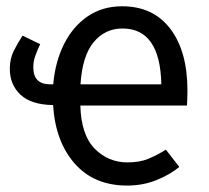

<svg xmlns="http://www.w3.org/2000/svg" viewBox="-20 -571 655 603"><path d="M232.3 -239.5Q234.9 -147.2 277.4 -104.1Q320 -61 380 -61Q418.5 -61 445.4 -72.1Q472.3 -83.1 501 -101L543.1 -46.7Q513.3 -22.1 470.8 -5.1Q428.2 11.8 379.5 11.8Q275.4 11.8 214.6 -57.4Q153.8 -126.7 146.7 -241Q77.9 -242.1 44.4 -273.6Q10.8 -305.1 10.8 -354.9Q10.8 -386.2 23.3 -411.3Q35.9 -436.4 50.8 -459L106.2 -432.3Q96.9 -412.8 90.8 -395.6Q84.6 -378.5 84.6 -359.5Q84.6 -306.2 137.4 -306.2H147.2Q153.3 -376.9 181 -432.3Q208.7 -487.7 255.1 -519.5Q301.5 -551.3 363.6 -551.3Q461 -551.3 514.9 -480.5Q568.7 -409.7 568.7 -286.7Q568.7 -272.8 568.2 -260.5Q567.7 -248.2 567.2 -239.5ZM364.6 -481.5Q309.7 -481.5 274.1 -438.5Q238.5 -395.4 232.8 -306.2H486.7Q483.1 -481.5 364.6 -481.5Z"/></svg>

Font: FiraCode Nerd Font
Style: Regular
Weight: 400
Designer: Carrois Corporate, Edenspiekermann AG, Nikita Prokopov
Foundry: Carrois Corporate, Edenspiekermann AG, Nikita Prokopov
Version: Version 6.002;Nerd Fonts 2.2.2